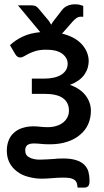

<svg xmlns="http://www.w3.org/2000/svg" viewBox="-20 -666 482 892"><path d="M319.3 -567.9 268.1 -509.8Q295.9 -503.4 321.3 -490.2Q343.3 -478.5 360.4 -460Q375.5 -443.4 383.8 -423.3Q392.1 -402.3 392.1 -382.3Q392.1 -368.2 387.7 -352.1Q383.8 -336.9 373 -320.8Q362.3 -305.2 346.2 -293.5Q325.2 -278.8 304.7 -272Q353.5 -254.4 377.9 -222.2Q402.3 -189.9 402.3 -150.9Q402.3 -118.2 389.6 -88.9Q377.4 -61 352.1 -40Q326.2 -18.1 292 -7.3Q256.8 4.4 211.4 4.4Q187 4.4 169.4 2.4Q151.9 0.5 137.2 0.5Q117.7 0.5 107.4 7.8Q97.2 15.6 97.2 32.7Q97.2 55.7 115.7 64.9Q134.8 75.7 165.5 75.7Q171.4 75.7 189.9 74.7Q193.8 74.7 198.7 74.5Q203.6 74.2 209.7 73.7Q215.8 73.2 219.2 73.2Q223.6 73.2 233.6 72.3Q243.7 71.3 248.5 70.8Q257.8 70.3 275.4 70.3Q309.1 70.3 334 78.1Q356.4 85 371.1 99.1Q385.3 113.3 390.6 130.9Q396 150.9 396 172.4Q396 180.7 395.5 184.6Q394.5 190.4 392.6 194.8Q390.1 199.7 384.8 202.6Q379.4 205.6 371.1 205.6H340.3Q339.4 190.9 336.4 183.6Q332.5 173.8 324.7 168.9Q315.9 163.1 303.7 161.1Q292.5 159.2 272 159.2Q250.5 159.2 222.7 161.6Q194.8 164.1 174.3 164.1Q142.1 164.1 110.4 155.3Q80.6 147.5 58.6 130.4Q35.6 112.8 23.9 89.4Q11.7 65.4 11.7 33.7Q11.7 8.8 19.5 -11.7Q26.9 -32.7 42.5 -46.9Q58.1 -62.5 80.6 -70.3Q106 -79.1 133.8 -79.1Q151.9 -79.1 167.5 -77.1Q183.1 -75.2 201.2 -75.2Q225.1 -75.2 243.7 -81.5Q261.2 -86.9 274.9 -98.1Q287.1 -108.4 293.9 -122.6Q300.3 -135.7 300.3 -152.3Q300.3 -189.5 272.5 -210Q245.1 -230 185.5 -230H127.9V-300.8H185.5Q236.8 -300.8 266.1 -319.8Q294.4 -338.9 294.4 -369.6Q294.4 -397 269.5 -416Q244.6 -435.1 194.8 -435.1Q168 -435.1 147.5 -429.7Q128.4 -423.8 114.3 -417Q107.9 -414.1 91.3 -404.3Q82 -398.9 75.2 -398.9Q67.4 -398.9 62.5 -401.9Q56.6 -405.3 50.8 -414.6L26.4 -456.1Q50.8 -479.5 85.9 -496.1Q119.6 -512.2 167 -516.6L63.5 -641.1H125Q136.7 -641.1 144.5 -638.2Q151.9 -634.8 159.2 -626L205.1 -571.3Q209.5 -565.9 217.8 -551.3Q224.6 -564 231 -571.3L268.6 -620.1Q279.8 -633.8 294.4 -639.6Q310.1 -646 328.1 -646Q340.8 -646 349.1 -644Q357.9 -641.6 366.7 -638.7V-588.4H356.9Q343.3 -588.4 335.4 -582Q325.2 -574.2 319.3 -567.9Z"/></svg>

Font: Lato-SemiBold
Style: Regular
Weight: 500
Designer: Lukasz Dziedzic with Adam Twardoch and Botio Nikoltchev
Foundry: tyPoland Lukasz Dziedzic
Version: ""